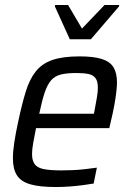

<svg xmlns="http://www.w3.org/2000/svg" viewBox="-20 -745 521 773"><path d="M204 8Q140 8 102 -3Q64 -14 48 -39.5Q32 -65 32 -107Q32 -135 37.5 -171.5Q43 -208 53 -254Q68 -325 83.5 -375.5Q99 -426 124 -457.5Q149 -489 191 -503.5Q233 -518 300 -518Q357 -518 390 -507.5Q423 -497 437 -474Q451 -451 451 -413Q451 -397 448 -372Q445 -347 439.5 -317.5Q434 -288 426 -255L420 -229H125Q118 -194 113.5 -168.5Q109 -143 109 -125Q109 -98 120 -83.5Q131 -69 157 -64Q183 -59 227 -59Q247 -59 272 -60Q297 -61 322.5 -64Q348 -67 370 -70L357 -6Q339 -3 313 0.5Q287 4 258.5 6Q230 8 204 8ZM138 -287H358L361 -302Q366 -329 370 -352Q374 -375 374 -391Q374 -418 364.5 -430.5Q355 -443 336.5 -447Q318 -451 288 -451Q249 -451 225 -445Q201 -439 186 -422Q171 -405 160 -372.5Q149 -340 138 -287ZM261 -587 201 -719 202 -725H254L310 -630L401 -725H460L459 -719L346 -587Z"/></svg>

Font: Saira SemiCondensed
Style: Italic
Weight: 400
Width: 4
Italic angle: -12°
Designer: Hector Gatti with collaboration of the Omnibus-Type team
Foundry: Omnibus-Type
Version: Version 1.101